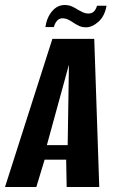

<svg xmlns="http://www.w3.org/2000/svg" viewBox="-51 -746 465 766"><path d="M-31 0 158 -591H325L345 0H215L213 -109H127L94 0ZM136 -167H219L224 -488ZM292 -637Q277 -637 265 -642.5Q253 -648 241 -656Q231 -663 220.5 -668Q210 -673 198 -673Q186 -673 177 -663.5Q168 -654 164 -638H130Q136 -677 157 -701.5Q178 -726 207 -726Q223 -726 235.5 -720.5Q248 -715 260 -707Q271 -701 280.5 -696.5Q290 -692 301 -692Q316 -692 324 -700.5Q332 -709 336 -723H374Q367 -682 342 -659.5Q317 -637 292 -637Z"/></svg>

Font: Alumni Sans Thin
Style: Bold Italic
Weight: 700
Italic angle: -8°
Version: Version 1.016